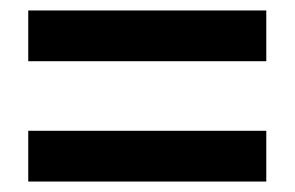

<svg xmlns="http://www.w3.org/2000/svg" viewBox="-20 -514 563 367"><path d="M34 -397V-494H489V-397ZM34 -167V-264H489V-167Z"/></svg>

Font: Assistant
Style: Bold
Weight: 700
Designer: Hebrew By Ben Nathan, Latin by Paul Hunt
Version: Version 2.001;PS 002.001;hotconv 1.0.88;makeotf.lib2.5.64775